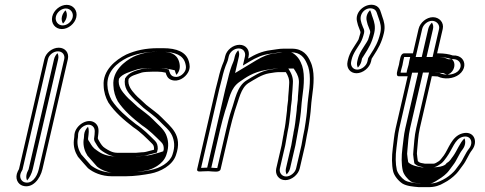

<svg xmlns="http://www.w3.org/2000/svg" viewBox="-20 -700 2005 793"><path d="M58.4 -1.6C58.4 -1.6 55.4 3.5 53.5 7.7C39.6 36.4 53.6 61.1 74 67.2C114 79.3 145.8 39.9 155.3 -1.5L260.3 -455.9C266.2 -481.8 249.3 -503 222.6 -503C196 -503 169.2 -481.8 163.3 -455.9ZM235.4 -580C262 -580 288.9 -601.9 295.1 -628.5C301.5 -656 283.1 -680 255.5 -680C228.8 -680 201.9 -658.1 195.8 -631.5C189.4 -604 207.8 -580 235.4 -580ZM72.8 0.9 178.3 -455.9C182.2 -473.1 200.5 -488 219.2 -488C237.9 -488 249.2 -473.1 245.3 -455.9L140.3 -1.5C132.2 33.9 109.3 61.2 81.3 52.8C67.5 48.6 57.6 31.1 67.2 11.3C70 5.5 71.1 3.8 72.8 0.9ZM238.9 -595C219.7 -595 206.4 -612.4 210.8 -631.5C215 -649.8 233.7 -665 252 -665C271.2 -665 284.5 -647.6 280.1 -628.5C275.9 -610.2 257.2 -595 238.9 -595ZM92 45.3C102 34.4 111.2 16.5 115.3 -1.5L220.3 -455.9C222.4 -465.4 221 -474 217.4 -480.4C211.4 -474.6 205.4 -465.4 203.3 -455.9L98.1 -0.6C89 15.4 85.3 32.7 92 45.3ZM240.2 -602.6C246.6 -608.9 252.8 -618.4 255.1 -628.5C257.7 -639.6 255.6 -649.9 250.7 -657.4C244.3 -651.1 238.1 -641.6 235.8 -631.5C233.2 -620.4 235.3 -610.1 240.2 -602.6Z M542.5 -69H464C443.6 -69 427.1 -79.7 414.1 -88C403.5 -94.4 397 -104.5 390.1 -116.3C386.5 -122.1 383.6 -128.2 383.9 -129.5L384 -129.9C387.1 -154.3 391.4 -174.8 375.5 -189.9C346.5 -217.3 292 -185.1 287.4 -144.6C286.7 -138.2 287 -129.9 285.3 -122.5L285.2 -122.1C282 -94.4 290.3 -71 302 -52.5C304.9 -48.3 343.5 -5.3 343.5 -5.3C364.7 12.2 399.1 28 441.6 28H500C536 28 575.2 22 602.1 16.9C642 9.2 692.2 -16 706.6 -59C736.4 -143.5 683.7 -176.5 649.6 -212.9C631.8 -232 606.6 -248.5 584.9 -266.2L560 -289.4C552.3 -295.7 545.1 -302.6 538.4 -310.1C524 -326.3 506 -346.9 511.1 -373.6C519.5 -387.7 540.8 -391.6 566.2 -400.6C574.4 -402.7 596.2 -404 610.5 -404H631.1C644 -404 652.6 -402.4 664.1 -400C667.6 -387.8 672.4 -375.5 688 -369.9C716 -359.8 744.6 -379.3 756.6 -400.6C767.1 -419.2 763.2 -434.3 760.1 -445.9C749.6 -485 710.3 -501 653.5 -501H632.9C581.6 -501 539.8 -491.8 501.8 -474.9C456.8 -452.6 403.1 -408.8 408.1 -345.9C408.8 -320.2 416.4 -296.4 427.5 -276.7C453.7 -236.8 491.6 -204.7 530.3 -174.7C561.2 -154.3 583.4 -131 608.2 -106.6C614.5 -100.4 616.4 -95.1 616.2 -83.3L615.8 -81.6C615.7 -81.5 615.7 -81.5 615.1 -81.3L600.3 -77.5C587.5 -74.1 578.5 -71 566.1 -71H565.7C558 -70.3 552.2 -69.8 542.5 -69ZM503.4 13H445.1C406.5 13 374.9 -1.6 355.5 -17.2C351 -22.1 317.8 -59.5 315.4 -62.6C304.4 -80.3 298.1 -100.6 300.4 -122.9C302.8 -134.7 302.2 -141.2 302.7 -146.4C305.9 -174.6 343.8 -196.7 363.5 -178.1C374.3 -167.8 372 -153.4 368.4 -126.3C368.9 -117.4 372.6 -112.7 376.4 -106.7C383.1 -95.2 390.8 -82.7 403.9 -74.8C416.5 -66.8 435.1 -54 460.5 -54H539.7C548.9 -54.8 556.8 -55.5 562.8 -56C579.8 -56.2 588.8 -59.8 601 -63L628.2 -70.1L631.6 -84.9C631.8 -99.2 628.8 -109.8 620.3 -118.3C595.8 -142.4 572.5 -166.6 541.1 -187.5C502.2 -217.7 466 -248.9 441.2 -286.3C430.7 -305.4 424.2 -326.4 423.5 -349.7C422 -404.1 461.4 -439.5 505.7 -461.6C541.9 -477.6 580.1 -486 629.5 -486H650C704.7 -486 736.6 -470.9 745.2 -439.1C748.3 -427.5 750.4 -417.6 743.5 -405.4C735 -390.3 715.5 -377.1 696.1 -384.1C683.6 -388.6 681 -399.9 677.1 -413.2C663.5 -416.2 651.3 -419 634.5 -419H614C598.6 -419 577.7 -418.2 565.6 -415.1C542.3 -409.1 512 -402 496.5 -376C489.4 -338.5 510.9 -315.7 525.8 -299C532.8 -291.1 540.9 -283.5 548.4 -277.3L573.3 -254.1C595.6 -235.8 620.6 -219.3 637.2 -201.5C656.7 -180.7 679.8 -164 690.7 -140.3C699.4 -120.2 704.3 -95.3 692.1 -60.7C681.1 -27.9 640 -5.1 602.5 2.1C574.6 7.5 538.6 13 503.4 13ZM586.3 3.6C606.5 -0.3 653.4 -19.6 666.8 -59.6C679.9 -96.9 674.4 -124.1 665.5 -145C654 -170 631.2 -185.9 611.6 -206.9C595 -224.7 571.2 -240.2 547.8 -259.3L522.9 -282.5C515.4 -288.6 507.1 -296.5 500.2 -304.3C485.3 -321.1 465.4 -343.7 471.3 -374.5C483.8 -395.7 520.7 -404.2 539.9 -411.1C563.8 -419.6 594.6 -419 614 -419H634.5C657 -419 674.3 -415.7 686.4 -413.1L701.9 -409.7C703.8 -403.3 705.7 -396.2 708.5 -390.8C724.4 -407.2 724.5 -427.1 720.2 -443.1C710.3 -479.9 679.6 -486 650 -486H629.5C592.9 -486 565.4 -480.7 532.4 -466.2C494 -447 443.5 -407 448.3 -347.5C449 -322.6 456.1 -300.2 466.7 -281.2C491.7 -243.3 527.8 -212.3 566.2 -182.5C598.7 -161 621.5 -137 645.9 -112.9C654.3 -104.6 656.5 -96.5 656.4 -83.9L654.4 -75.2C648.7 -73.3 647.7 -72.7 637.3 -69.6L621.4 -65.4C613.3 -63.3 600.1 -57.3 567.7 -56.1C563.3 -55.7 551.2 -54.6 543.5 -54H460.5C409.1 -54 389.3 -73 379.3 -79.4C364.2 -88.7 357.7 -100.2 350.9 -111.8C346.7 -118.6 342.2 -122.3 343.9 -129.6C346.4 -148.7 348.8 -165.3 343.3 -176.2C335.7 -168.7 328.9 -157.2 327.6 -145.3C326.9 -139.4 327.3 -131.1 325.3 -122.4C322.5 -97 330.1 -74.7 341 -57.3C344.2 -53.2 375.9 -17.6 381 -11.9C401.4 4.5 429.4 13 445.1 13H503.4C535.1 13 551 10.4 586.3 3.6Z M1149.7 -137.5C1147 -125.6 1145.5 -110.5 1143.1 -99.9L1121 -4.5C1115.1 21.3 1132.1 44 1158.3 44C1184.6 44 1212.1 21.4 1218 -4.5L1240.2 -100.6C1243.1 -112.9 1244.6 -128 1247 -138.4C1251.5 -158.3 1254.7 -176.7 1257.5 -197.3L1260.5 -218.7C1264.4 -246.2 1264.5 -268.9 1268.2 -295.3C1276.4 -352.4 1281.2 -407.2 1261.8 -446.3C1250.8 -471.7 1231.3 -499 1185.5 -499H1150.7C1131.9 -499 1113.7 -494.5 1098.2 -492.9C1061.1 -488.5 1032.1 -474.4 1004.7 -458L1006.7 -466.5C1012.9 -493.1 996 -515 969.4 -515C942.8 -515 916 -493.8 910 -467.9L907.5 -457.2C906.4 -452.3 905.2 -448.5 904.1 -446C894.2 -423.3 888.1 -403.2 881.1 -372.8C877.2 -359.1 873.8 -345.6 870.6 -331.9L794.3 -1.5C791.2 12.1 810.7 7.8 815.4 7.8C822.1 7.8 830.3 7.5 840.9 7C861 8 887.8 14 891.3 -1.5L929 -164.4C934.4 -188.2 943.5 -220.6 949.8 -241.8C967.7 -292 974.5 -335.6 1005.3 -356.4C1032.4 -372.5 1060.8 -392.1 1091.7 -397.3L1116.4 -401.1C1120.4 -401.7 1124.1 -402 1127.2 -402H1160.6C1169.6 -388.1 1176 -372.3 1174.3 -353.4C1172.7 -335.1 1172.8 -319.3 1170.4 -299.9C1171.3 -285.2 1165.5 -262.7 1165.3 -243.2L1163.3 -226.3C1160.6 -202.6 1158.2 -178.4 1152.5 -153.9L1152.4 -153.4C1151.9 -148.5 1151.1 -143.2 1149.7 -137.5ZM1232 -138.4C1229.2 -126.3 1227.7 -111.4 1225.2 -100.6L1203 -4.5C1199 13 1179.5 29 1161.8 29C1144.1 29 1132 13 1136 -4.5L1158.1 -99.9C1160.9 -112.1 1162.3 -127.1 1164.7 -137.5C1166.1 -143.2 1167.3 -151 1167.6 -154.3C1173.7 -181.2 1175.9 -204.4 1178.6 -228L1180.6 -245.7C1180.8 -262.5 1186.4 -285 1185.8 -302.8C1188.4 -324.5 1188.1 -338.1 1189.6 -355.5C1192 -381.5 1181.6 -400.4 1170.8 -417H1130.6C1126.6 -417 1122.4 -416.7 1117.5 -416L1092.6 -412.1C1056.3 -405.9 1025.7 -384.3 999.6 -368.8C958.2 -344.2 951.4 -288.5 935.3 -243.7C927.7 -222.4 919.6 -188.9 914 -164.4L877.4 -6.2C869 -5.6 856.6 -7.4 844.3 -8C830 -7.3 821.1 -7.2 810.5 -6.6L885.6 -331.9C888.7 -345.3 892.1 -358.6 895.9 -372.1L896 -372.5L896.1 -372.8C903 -402.8 908.7 -421.4 918.1 -443C919.9 -447.1 921.3 -451.6 922.5 -457.2L925 -467.9C929 -485.1 947.2 -500 965.9 -500C984.3 -500 995.9 -484.8 991.7 -466.5L983.1 -429.2L1010.5 -445.7C1036.8 -461.5 1062.8 -474 1096.4 -478C1113.4 -479.7 1130.9 -484 1147.2 -484H1182.1C1220.9 -484 1237 -462 1247.5 -437.7C1265 -402.4 1261.2 -351 1252.9 -294C1249.1 -266.2 1249 -243.8 1245.2 -217.3L1242.3 -195.9C1239.5 -176.1 1236.4 -157.7 1232 -138.4ZM844.4 -8.1C848.6 -7.9 849.4 -7.9 852.8 -7.7L889 -164.4C894.5 -188.5 903.5 -220.7 909.9 -242.3C927.7 -292.2 930.4 -335.6 970.5 -362.7C994.5 -379 1023.5 -401.7 1078.4 -411L1104.4 -415C1113.5 -416.3 1120.7 -417 1130.6 -417H1192.9L1199.6 -406.7C1209.3 -391.9 1216.3 -374.7 1214.4 -354.2C1212.8 -336.3 1213 -321.2 1210.5 -301C1211.3 -285.1 1205.6 -263.2 1205.4 -244.2L1203.4 -227C1200.7 -203.3 1198.3 -179 1192.5 -153.8C1192 -149.4 1191.1 -143.2 1189.7 -137.5C1187.1 -126.1 1185.6 -111.1 1183.1 -99.9L1161 -4.5C1158.9 4.8 1160.2 13.4 1163.8 20.3C1170.1 14 1175.9 4.8 1178 -4.5L1200.2 -100.6C1202.9 -112.3 1204.4 -127.4 1207 -138.4C1208.7 -145.9 1209.6 -150.6 1210.7 -158.9C1212.2 -165.5 1213 -169.8 1213.9 -177.3C1215.2 -183 1216.5 -189.8 1217.4 -196.8L1220.4 -218.2C1224.3 -245.3 1224.4 -267.9 1228.1 -294.8C1236.3 -351.8 1240.5 -405.6 1222.2 -442.5C1209.5 -471.9 1185 -484 1182.1 -484H1147.2C1144.3 -484 1133.4 -481.4 1106.6 -478.6C1089.4 -476.4 1065.2 -467 1038.3 -450.9L951 -398.3L966.7 -466.5C969 -476.4 967.6 -485.3 963.9 -492.1C958 -486.3 952.2 -477.2 950 -467.9L947.5 -457.2C946.4 -452 945.1 -448 943.7 -444.8C934 -422.5 928.1 -403.2 921 -372.7C917.1 -358.8 913.8 -345.6 910.6 -331.9L835.8 -7.7C837.6 -7.8 842.2 -8 844.4 -8.1Z M1463.9 -547.5 1463.8 -547C1461.3 -536.3 1461.1 -537.6 1455.9 -528.5C1443.7 -508.3 1424.3 -484.5 1417.3 -454L1415.5 -446C1409.4 -419.7 1425.9 -397.5 1452.3 -397.5C1478.4 -397.5 1506.3 -419.4 1512.5 -446L1515.1 -457.6L1523.7 -471.2C1541.5 -498.7 1556.4 -523.5 1565.7 -564C1572.1 -591.6 1565.9 -612.3 1559 -630.9C1552.5 -647.1 1552 -670.4 1528.2 -678.2C1492 -690 1443.1 -652.6 1455 -609.7C1457.1 -599.3 1459.3 -592.8 1464.6 -579.9C1467.7 -572.8 1469.5 -567.6 1468.7 -564C1467.3 -558.1 1465.7 -552.6 1463.9 -547.5ZM1483.7 -564C1486.2 -574.9 1482 -581.3 1479 -588.1C1473.9 -600.7 1472.1 -606.1 1470.1 -615.7C1464 -646.3 1492.6 -672.9 1520.6 -663.8C1536.9 -658.5 1536.3 -643.3 1544.5 -623.1C1551.1 -605.1 1556.1 -587.3 1550.7 -564C1541.9 -525.8 1528.9 -504.2 1511.1 -476.8L1500.8 -460.4L1497.5 -446C1493.3 -428.1 1473.7 -412.5 1455.7 -412.5C1437.9 -412.5 1426.3 -427.9 1430.5 -446L1432.3 -454C1438.3 -480.1 1455.2 -500.8 1468.9 -523.5C1475 -534.2 1480.2 -549 1483.7 -564ZM1503.8 -547.1C1501.3 -536.4 1499.8 -534.8 1495.1 -526.5C1482.2 -505.2 1464 -482.8 1457.3 -454L1455.5 -446C1453.3 -436.4 1454.4 -427.8 1458 -420.9C1464.4 -427.3 1470.2 -436.4 1472.5 -446L1475.4 -458.7L1484.7 -473.4C1502.5 -500.9 1516.5 -524.3 1525.7 -564C1531.7 -590 1526 -609.4 1519.3 -627.6C1515 -638 1513.4 -649.3 1508.5 -658C1497.7 -647.7 1489.8 -630.8 1495 -612.3C1497.1 -601.8 1499 -596.3 1504.3 -583.5C1507.4 -576.3 1510.2 -570.5 1508.7 -564C1507.3 -558 1505.7 -552.4 1503.8 -547.1Z M1786.8 -384.3H1787.2C1787.3 -384.3 1787.3 -384.4 1787.9 -384.1C1813.2 -371.6 1851.9 -373.3 1877 -393C1902.6 -413.8 1903.1 -442.8 1887.4 -458.7C1879 -466.9 1867.6 -471.8 1850.1 -470.9C1835.5 -476.5 1812.5 -479.7 1791.5 -479.7H1785.3L1808.6 -580.5C1814.7 -607.1 1794.4 -629 1768 -629C1741.7 -629 1714.9 -606.8 1708.8 -580.5L1685.5 -479.6H1649C1633.4 -479.6 1631.9 -452.9 1627.6 -432.3C1622.4 -411.7 1611.6 -385 1627.2 -385H1663.7L1614.1 -170C1607.5 -141.4 1605.9 -113.4 1602.3 -88.4C1597.7 -52.8 1597.6 -19.8 1603.7 7.6C1608.3 26.9 1626.1 47.5 1642 58C1660.1 68.8 1685.1 70.7 1710.1 73H1748.3C1776.2 73 1795.7 66.5 1814.7 54.9C1831.8 46.4 1850.8 32 1864.2 18C1874.6 7.4 1882.3 -5.6 1890.5 -15.8C1906.4 -35.6 1915.5 -62.7 1929.3 -79.9C1957.3 -116.5 1936.4 -162.7 1888.4 -148.7C1845.5 -136.2 1832.3 -84.4 1813.1 -58C1803.6 -46.7 1799.3 -38.2 1791.2 -33.5C1784.5 -29.6 1777.2 -24 1770.7 -24H1735C1721.2 -26.8 1714 -25.9 1705.8 -34.4C1704.3 -41.5 1702.9 -56.5 1701.9 -66L1702.8 -79C1705.8 -108 1706.7 -139.2 1714 -170.5L1763.5 -385.3H1769.7C1772.8 -385.3 1779.1 -384.9 1786.8 -384.3ZM1844.5 -455.8C1860 -456.5 1868.4 -453.7 1875.2 -447C1886.7 -435.5 1885.2 -417.3 1869 -403.7C1848.9 -388.5 1816.5 -388.3 1794.7 -399C1786.8 -399.6 1777.3 -400.3 1773.1 -400.3H1752L1699 -170.5C1691.2 -137 1690.4 -105.7 1687.4 -76.8L1686.4 -62.3C1687.7 -50.9 1689.3 -35.3 1691.3 -25.2C1703.2 -12.9 1716.7 -11.7 1730.1 -9H1767.2C1781.8 -9 1792.5 -18.6 1796.7 -21.1C1811.8 -29.9 1816.9 -41.6 1824.6 -50.8C1849.8 -85.2 1858.3 -125.2 1889.6 -134.3C1924 -144.4 1936.8 -111.8 1917.9 -87.1C1901 -66.1 1891.9 -39.2 1879.2 -23.2C1869.6 -11.3 1862.5 0.6 1854.2 9C1842.4 21.4 1824.9 34.6 1810.4 41.8C1792.1 50.8 1779.4 58 1751.7 58H1714.2C1688.5 55.7 1666.8 53.2 1652.2 44.8C1637.7 35 1622.3 16.1 1618.8 1.3C1613.2 -23.8 1613.1 -55.7 1617.5 -89.8C1621.3 -115.5 1622.9 -143.1 1629.1 -170L1682.2 -400H1634.6C1635.2 -407.1 1639.4 -419.5 1642.5 -431.9C1642.5 -431.9 1642.6 -432.3 1642.6 -432.3C1642.6 -432.3 1642.7 -432.7 1642.5 -432.7C1645.1 -445.1 1647.3 -459 1649.3 -464.6H1696.9L1723.7 -580.5C1727.9 -598.6 1746.6 -614 1764.4 -614C1783.4 -614 1797.3 -597.4 1793.4 -580.5L1766.7 -464.7H1787.8C1809 -464.7 1831 -460.8 1844.3 -455.8ZM1798.2 -399 1812.1 -397.9 1820.4 -393.8C1823.5 -392.3 1826.1 -391.6 1827.4 -391.3C1829.2 -391.8 1834.5 -393.6 1840.7 -398.3C1860.1 -414.4 1860.9 -440.8 1849.4 -452.4C1848.1 -453.7 1846.9 -454.7 1845.4 -455.7L1832.9 -455.1L1820.2 -459.9C1813.2 -462.6 1798.6 -464.7 1787.8 -464.7H1741.7L1768.4 -580.5C1770.8 -590.7 1768.6 -599.8 1763.9 -606.6C1757.4 -600.4 1751 -590.7 1748.7 -580.5L1721.9 -464.6H1674.2C1671.5 -456.5 1669.8 -443.8 1667.5 -432.3C1664.5 -420.8 1660.4 -408.8 1659.3 -400H1707L1653.9 -170C1647.4 -142 1645.9 -114.2 1642.2 -88.9C1637.7 -53.9 1637.6 -21.3 1643.6 5.1C1647.5 21.8 1664.3 41 1676.8 49.5C1685.9 54.8 1693.9 55.8 1718.1 58H1751.6C1758.5 58 1764.2 58 1780.7 47.9C1794.4 39.5 1812.5 28.5 1826.4 14C1835.5 4.7 1843.1 -7.9 1851.9 -18.9C1866.4 -37 1874.9 -63 1890.7 -83C1902.1 -98.1 1904.1 -116.3 1898.2 -128.4C1879.3 -110.8 1867.7 -77.3 1851.4 -55C1842.1 -43.9 1840.9 -35.9 1824.3 -26.2C1824.3 -26.2 1818.9 -9 1767 -9H1721.7C1710.2 -11.3 1681.4 -14.2 1666 -30.1C1664.2 -38.8 1662.7 -53.9 1661.5 -64.6L1662.5 -78.1C1665.5 -107.1 1666.4 -138.4 1673.8 -170.5L1726.8 -400.3H1772.9C1782.8 -400.3 1788.9 -399.7 1798.2 -399Z"/></svg>

Font: HoneyBee
Style: BlurIt
Weight: 700
Foundry: Cannot Into Space Fonts
Version: Version 0.89